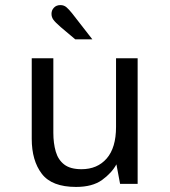

<svg xmlns="http://www.w3.org/2000/svg" viewBox="-20 -726 672 758"><path d="M280.3 12Q184.6 12 145 -40Q105.3 -92 105.3 -178V-496H190.6V-201.8Q190.6 -160.3 200.1 -127.7Q209.5 -95.1 233.5 -76.6Q257.5 -58 301.8 -58Q364.3 -58 401.2 -100.3Q438.1 -142.7 438.1 -224.8V-496H523.4V0H454.1L439.6 -77.2Q421.1 -43.1 383 -15.5Q344.9 12 280.3 12ZM277.1 -570.7 219.9 -618.9Q198.4 -637.6 190.9 -647.9Q183.3 -658.1 183.3 -671.4Q183.3 -685.8 193 -695.8Q202.6 -705.9 218.6 -705.9Q232.6 -705.9 242.6 -697.2Q252.5 -688.6 264.4 -673.7L344.6 -570.7Z"/></svg>

Font: Atkinson Hyperlegible Mono ExtraLight
Style: Regular
Weight: 200
Monospace: yes
Designer: Elliott Scott, Megan Eiswerth, Linus Boman, Theodore Petrosky, Letters from Sweden
Foundry: Applied Design Works, Letters from Sweden
Version: Version 2.001